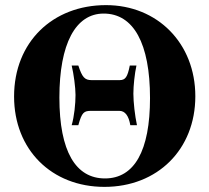

<svg xmlns="http://www.w3.org/2000/svg" viewBox="-20 -712 818 750"><path d="M260 -456C268 -423 275 -370 275 -341C275 -307 270 -257 260 -223H286C300 -274 308 -279 337 -279H446C469 -279 483 -259 489 -223H515C507 -260 501 -313 501 -346C501 -377 506 -424 513 -456H487C478 -411 470 -399 447 -399H338C311 -399 301 -410 286 -456ZM394 -692C186 -692 35 -548 35 -335C35 -128 181 18 388 18C595 18 743 -128 743 -336C743 -543 595 -692 394 -692ZM385 -659C502 -659 566 -542 566 -329C566 -123 505 -15 390 -15C276 -15 212 -120 212 -331C212 -541 275 -659 385 -659Z"/></svg>

Font: XITS
Style: Bold
Weight: 700
Designer: MicroPress Inc., with final additions and corrections provided by Coen Hoffman, Elsevier (retired)
Version: Version 1.107